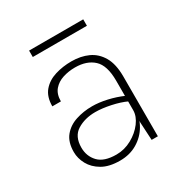

<svg xmlns="http://www.w3.org/2000/svg" viewBox="-149 -730 814 854"><g transform="rotate(-30 257.5 -303.0)"><path d="M392 0 387 -91.5V-307Q387 -385.5 352.2 -417.5Q317.5 -449.5 257.5 -449.5Q224 -449.5 194.5 -440Q165 -430.5 146.5 -408.8Q128 -387 128 -350H84Q84 -399 108.5 -427.8Q133 -456.5 172.8 -468.8Q212.5 -481 257.5 -481Q304.5 -481 342 -464Q379.5 -447 401.8 -408.8Q424 -370.5 424 -307V0ZM225 10Q169.5 10 134.2 -10.5Q99 -31 82 -62.2Q65 -93.5 65 -126Q65 -177 89.5 -206.8Q114 -236.5 153.2 -249.2Q192.5 -262 237 -262Q272 -262 312.8 -252.8Q353.5 -243.5 390 -227.5V-199Q358 -214 314.5 -223.2Q271 -232.5 236.5 -232.5Q182.5 -232.5 143.2 -208.2Q104 -184 104 -126Q104 -82 132.5 -51.8Q161 -21.5 224.5 -21.5Q266 -21.5 303.2 -42Q340.5 -62.5 363.8 -93.5Q387 -124.5 387 -155.5H397Q397 -112.5 375 -74.5Q353 -36.5 314.2 -13.2Q275.5 10 225 10ZM118.5 -616.5H396.5V-583.5H118.5Z"/></g></svg>

Font: Karla ExtraLight
Style: Regular
Weight: 250
Designer: Jonathan Pinhorn
Version: Version 2.004;gftools[0.9.33]